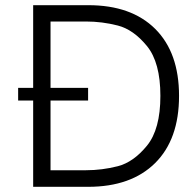

<svg xmlns="http://www.w3.org/2000/svg" viewBox="-20 -720 756 741"><path d="M50 -381H108V-700H321Q487 -700 579 -608.5Q671 -517 671 -350Q671 -182 578.5 -90.5Q486 1 320 1H108V-332H50ZM175 -63H312Q374 -63 434.5 -78.5Q495 -94 547 -157.5Q599 -221 599 -350Q599 -479 547 -542.5Q495 -606 434.5 -621.5Q374 -637 312 -637H175V-381H320V-332H175Z"/></svg>

Font: Lopes Sans Light
Style: Regular
Weight: 300
Designer: Gabriel Lam, Diego Maldonado
Foundry: TypeRant, Foresti Design
Version: Version 4.000